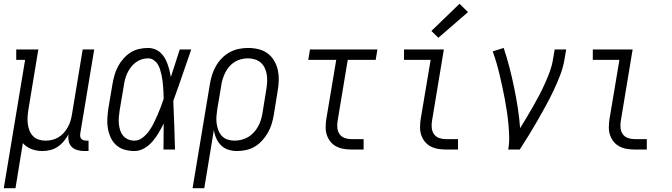

<svg xmlns="http://www.w3.org/2000/svg" viewBox="-39 -792 3559 1017"><path d="M-19 205 94 -475H47V-530H164L111 -209Q108 -190 107 -171Q106 -152 108.5 -134Q111 -116 117.5 -99.5Q124 -83 136.5 -70.5Q149 -58 166 -52.5Q183 -47 202 -47Q220 -47 237 -51Q254 -55 270 -64.5Q286 -74 298.5 -88Q311 -102 320 -118Q329 -134 334 -150.5Q339 -167 342 -185L399 -530H460L386 -84Q385 -76 386 -69Q387 -62 391.5 -57Q396 -52 402.5 -49.5Q409 -47 417 -47H430V8H407Q389 8 371 3Q353 -2 341 -14Q329 -26 325 -44.5Q321 -63 324 -81Q314 -62 299.5 -44.5Q285 -27 266.5 -14.5Q248 -2 226.5 3Q205 8 185 8Q155 8 127.5 -2.5Q100 -13 82 -34L43 205Z M673 8Q647 8 621.5 1Q596 -6 577 -23Q558 -40 547.5 -63Q537 -86 532.5 -111.5Q528 -137 529.5 -164Q531 -191 535 -218L557 -348Q561 -371 567.5 -394Q574 -417 585.5 -439Q597 -461 614 -480.5Q631 -500 652 -513.5Q673 -527 697 -532.5Q721 -538 745 -538Q763 -538 780.5 -531.5Q798 -525 811 -513Q824 -501 833 -486Q842 -471 848 -454Q854 -437 858.5 -419.5Q863 -402 866 -384Q878 -420 889.5 -456.5Q901 -493 913 -530H974Q950 -462 927 -394Q904 -326 879 -258Q882 -194 884 -129.5Q886 -65 888 0H827Q827 -34 827.5 -68.5Q828 -103 828 -138Q816 -113 801.5 -88.5Q787 -64 768.5 -42.5Q750 -21 725 -6.5Q700 8 673 8ZM673 -47Q696 -47 716 -62.5Q736 -78 750 -97.5Q764 -117 774.5 -138Q785 -159 794.5 -181Q804 -203 812.5 -225Q821 -247 828 -269Q828 -285 827 -301Q826 -317 825 -332.5Q824 -348 822 -364Q820 -380 816.5 -395.5Q813 -411 808.5 -425.5Q804 -440 795.5 -453Q787 -466 774 -474.5Q761 -483 745 -483Q728 -483 711 -477.5Q694 -472 679.5 -461Q665 -450 654 -435.5Q643 -421 635.5 -405Q628 -389 623.5 -372Q619 -355 617 -339L595 -209Q592 -191 590.5 -172.5Q589 -154 590.5 -137Q592 -120 597 -103.5Q602 -87 612.5 -74Q623 -61 639 -54Q655 -47 673 -47Z M981 205 1073 -348Q1077 -372 1084.5 -396Q1092 -420 1105 -442.5Q1118 -465 1136.5 -484Q1155 -503 1178 -515.5Q1201 -528 1226 -533Q1251 -538 1275 -538Q1303 -538 1330 -531.5Q1357 -525 1378 -509.5Q1399 -494 1412.5 -471.5Q1426 -449 1432 -423Q1438 -397 1437.5 -368.5Q1437 -340 1432 -312L1411 -182Q1407 -159 1400 -135.5Q1393 -112 1380.5 -90Q1368 -68 1350.5 -48.5Q1333 -29 1311.5 -16Q1290 -3 1265.5 2.5Q1241 8 1217 8Q1193 8 1170.5 1Q1148 -6 1132 -22Q1116 -38 1106.5 -59.5Q1097 -81 1094 -104L1043 205ZM1203 -47Q1221 -47 1239.5 -51.5Q1258 -56 1274.5 -65.5Q1291 -75 1304.5 -89.5Q1318 -104 1327.5 -121Q1337 -138 1342.5 -155.5Q1348 -173 1351 -191L1372 -321Q1375 -340 1376 -359.5Q1377 -379 1374 -397Q1371 -415 1363.5 -431.5Q1356 -448 1342.5 -460Q1329 -472 1311 -477.5Q1293 -483 1274 -483Q1257 -483 1238.5 -478.5Q1220 -474 1204 -464Q1188 -454 1175.5 -439.5Q1163 -425 1154.5 -408Q1146 -391 1140.5 -373.5Q1135 -356 1133 -339L1112 -215Q1109 -196 1107.5 -176.5Q1106 -157 1108.5 -138.5Q1111 -120 1117.5 -102.5Q1124 -85 1136 -72Q1148 -59 1166 -53Q1184 -47 1203 -47Z M1822 0Q1801 0 1780.5 -3.5Q1760 -7 1742 -16.5Q1724 -26 1711.5 -41.5Q1699 -57 1692.5 -76Q1686 -95 1686 -116.5Q1686 -138 1689 -159L1742 -475H1594L1603 -530H1960L1951 -475H1803L1749 -150Q1746 -132 1748 -113.5Q1750 -95 1760 -81Q1770 -67 1787 -61Q1804 -55 1822 -55H1887V0Z M2322 0Q2301 0 2280.5 -3.5Q2260 -7 2242 -16.5Q2224 -26 2211.5 -41.5Q2199 -57 2192.5 -76Q2186 -95 2186 -116.5Q2186 -138 2189 -159L2242 -475H2101V-530H2312L2249 -150Q2246 -132 2248 -113.5Q2250 -95 2260 -81Q2270 -67 2287 -61Q2304 -55 2322 -55H2387V0ZM2283 -592 2246 -628 2395 -772 2440 -728Z M2653 0Q2659 -34 2658 -68Q2657 -102 2654 -135Q2651 -168 2646 -201Q2641 -234 2635 -266.5Q2629 -299 2622 -331Q2615 -363 2607.5 -395Q2600 -427 2591 -458Q2582 -489 2571 -520L2629 -538Q2646 -487 2659.5 -435Q2673 -383 2684 -329.5Q2695 -276 2703.5 -222Q2712 -168 2716 -113Q2734 -142 2751.5 -171.5Q2769 -201 2786 -230.5Q2803 -260 2818.5 -290Q2834 -320 2848 -351Q2862 -382 2873.5 -413.5Q2885 -445 2890 -477L2899 -530H2960L2951 -477Q2944 -435 2928 -393.5Q2912 -352 2893 -312Q2874 -272 2852.5 -232.5Q2831 -193 2808.5 -154Q2786 -115 2762.5 -76.5Q2739 -38 2714 0Z M3322 0Q3301 0 3280.5 -3.5Q3260 -7 3242 -16.5Q3224 -26 3211.5 -41.5Q3199 -57 3192.5 -76Q3186 -95 3186 -116.5Q3186 -138 3189 -159L3242 -475H3101V-530H3312L3249 -150Q3246 -132 3248 -113.5Q3250 -95 3260 -81Q3270 -67 3287 -61Q3304 -55 3322 -55H3387V0Z"/></svg>

Font: Iosevka Curly Slab LtObl
Style: Regular
Weight: 300
Italic angle: -9°
Monospace: yes
Designer: Belleve Invis
Foundry: Belleve Invis
Version: Version 11.0.0; ttfautohint (v1.8.3)